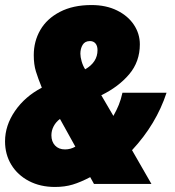

<svg xmlns="http://www.w3.org/2000/svg" viewBox="-25 -730 695 762"><path d="M-5 -169Q-5 -232 34.5 -289.5Q74 -347 141 -382Q126 -419 117.5 -446.5Q109 -474 109 -511Q109 -566 135 -611Q161 -656 213 -683Q265 -710 338 -710Q396 -710 439.5 -688.5Q483 -667 506.5 -631.5Q530 -596 530 -554Q530 -485 487.5 -435Q445 -385 377 -352L425 -270Q438 -293 446.5 -314Q455 -335 461 -362H636Q595 -237 499 -134L576 0H348L333 -27Q295 -7 263.5 2.5Q232 12 193 12Q135 12 90 -11.5Q45 -35 20 -76Q-5 -117 -5 -169ZM233 -137Q255 -137 274 -148L213 -258Q197 -246 188 -229Q179 -212 179 -193Q179 -168 193.5 -152.5Q208 -137 233 -137ZM313 -455Q362 -483 362 -531Q362 -548 354 -557.5Q346 -567 332 -567Q312 -567 303 -552Q294 -537 294 -517Q294 -504 299 -486.5Q304 -469 313 -455Z"/></svg>

Font: Azeret Mono Black
Style: Italic
Weight: 900
Italic angle: -12°
Designer: Martin Vácha
Foundry: Displaay
Version: Version 1.000; Glyphs 3.0.3, build 3074